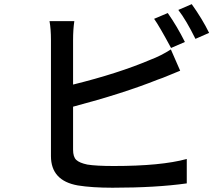

<svg xmlns="http://www.w3.org/2000/svg" viewBox="-20 -877 1040 907"><path d="M853.5 -678.7 788.1 -650.4Q732.4 -753.9 708 -788.1L772.5 -815.4Q816.4 -752.9 853.5 -678.7ZM325.2 -373V-169.9Q325.2 -135.7 340.3 -121.6Q355.5 -107.4 392.6 -99.6Q434.6 -92.8 517.6 -92.8Q741.2 -92.8 862.3 -126V-10.7Q716.8 9.8 511.7 9.8Q414.1 9.8 347.7 -1Q220.7 -23.4 220.7 -139.6V-687.5Q220.7 -740.2 213.9 -777.3H331.1Q325.2 -737.3 325.2 -687.5V-477.5Q539.1 -530.3 690.4 -594.7Q742.2 -614.3 787.1 -643.6L831.1 -543Q820.3 -539.1 782.2 -522.9Q744.1 -506.8 725.6 -501Q561.5 -435.5 325.2 -373ZM822.3 -830.1 885.7 -857.4Q936.5 -786.1 967.8 -721.7L903.3 -693.4Q859.4 -782.2 822.3 -830.1Z"/></svg>

Font: GenEi Gothic M SemiBold
Style: Regular
Weight: 500
Designer: o_tamon (Modified); [Source Han Sans]
Ryoko NISHIZUKA  (kana & ideographs); Paul D. Hunt (Latin, Greek & Cyrillic); Wenl
Version: Version 1.1a;Original Version 1.004